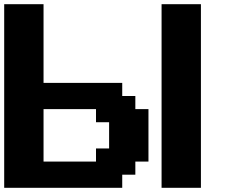

<svg xmlns="http://www.w3.org/2000/svg" viewBox="-20 -895 1102 915"><path d="M750 0H937.5V-875H750ZM0 0H562.5V-62.5H625V-125H687.5V-375H625V-437.5H562.5V-500H187.5V-875H0ZM437.5 -125H187.5V-375H437.5V-312.5H500V-187.5H437.5Z"/></svg>

Font: Faithful 32x
Style: Semibold
Weight: 400
Foundry: Faithful Resource Pack
Version: Version 1.0; January 27, 2023